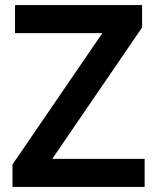

<svg xmlns="http://www.w3.org/2000/svg" viewBox="-20 -734 617 754"><path d="M548 0H29V-88L382 -604H39V-714H538V-626L185 -110H548Z"/></svg>

Font: Noto Sans Sora Sompeng Semi
Style: Bold
Weight: 700
Designer: Monotype Design Team. David Williams.
Foundry: Monotype Imaging Inc.
Version: Version 2.101; ttfautohint (v1.8.4.7-5d5b)